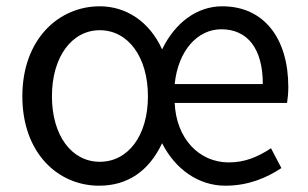

<svg xmlns="http://www.w3.org/2000/svg" viewBox="-20 -577 977 610"><path d="M295 13C385 13 453 -33 495 -122C537 -39 611 13 696 13C769 13 827 -12 874 -43L841 -106C800 -79 759 -61 707 -61C613 -61 540 -136 535 -250H892C894 -263 896 -281 896 -300C896 -455 819 -557 686 -557C606 -557 536 -505 495 -420C455 -509 380 -557 297 -557C166 -557 51 -452 51 -271C51 -91 164 13 295 13ZM297 -63C208 -63 145 -146 145 -271C145 -396 208 -481 297 -481C387 -481 450 -396 450 -271C450 -146 387 -63 297 -63ZM535 -310C546 -417 608 -484 683 -484C766 -484 815 -423 815 -310Z"/></svg>

Font: Source Han Sans KR Regular
Style: Regular
Weight: 400
Designer: Ryoko NISHIZUKA (kana & ideographs); Paul D. Hunt (Latin, Greek & Cyrillic); Wenlong ZHANG (bopomofo); Sandoll Communica
Foundry: Adobe Systems Incorporated
Version: Version 1.004;PS 1.004;hotconv 1.0.82;makeotf.lib2.5.63406